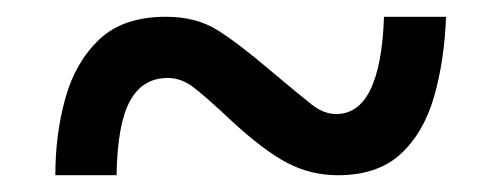

<svg xmlns="http://www.w3.org/2000/svg" viewBox="-20 -471 599 229"><path d="M46 -262Q46 -311 58 -354Q70 -397 98.5 -424Q127 -451 178 -451Q214 -451 239.5 -435Q265 -419 306 -384Q337 -358 351.5 -346.5Q366 -335 381 -335Q434 -335 438 -451H512Q510 -398 497.5 -355Q485 -312 457.5 -287Q430 -262 383 -262Q351 -262 323 -276.5Q295 -291 256 -327Q222 -359 208.5 -368.5Q195 -378 180 -378Q150 -378 135 -350.5Q120 -323 119 -262Z"/></svg>

Font: NotoSerif-Bold
Style: Regular
Weight: 700
Designer: Monotype Design Team
Foundry: Monotype Imaging Inc.
Version: Version 2.007; ttfautohint (v1.8) -l 8 -r 50 -G 200 -x 14 -D